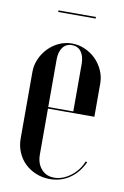

<svg xmlns="http://www.w3.org/2000/svg" viewBox="-75 -663 464 717"><g transform="rotate(10 157.0 -304.0)"><path d="M32 -374Q32 -400 42.5 -423.5Q53 -447 70.5 -465Q88 -483 111 -493.5Q134 -504 160 -504Q186 -504 209.5 -493.5Q233 -483 250.5 -465.5Q268 -448 278.5 -424.5Q289 -401 289 -375V-249H113V-75Q113 -41 131.5 -20Q150 1 180 1Q212 1 242 -21.5Q272 -44 286 -79L292 -77Q273 -36 240 -13.5Q207 9 165 9Q137 9 112.5 -1Q88 -11 70 -28.5Q52 -46 42 -70Q32 -94 32 -121ZM208 -255V-435Q208 -464 195.5 -481Q183 -498 161 -498Q138 -498 125.5 -481Q113 -464 113 -435V-255ZM230 -611H88V-617H230Z"/></g></svg>

Font: Moniqa SemBd Narrow Display
Style: Regular
Weight: 600
Width: 4
Designer: Rajesh Rajput
Foundry: Rajesh Rajput
Version: Version 1.000